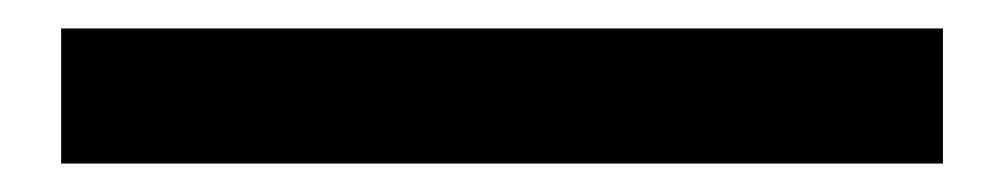

<svg xmlns="http://www.w3.org/2000/svg" viewBox="-20 24 707 135"><path d="M23 44H643V139H23Z"/></svg>

Font: Farro
Style: Regular
Weight: 400
Designer: Aceler Chua
Foundry: Grayscale Limited
Version: Version 1.101